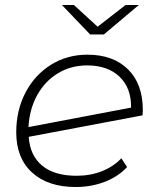

<svg xmlns="http://www.w3.org/2000/svg" viewBox="-20 -745 634 769"><path d="M552 -304 551 -283 95 -197Q100 -122 149 -81.5Q198 -41 287 -41Q342 -41 388.5 -59.5Q435 -78 466 -111L489 -76Q454 -38 400 -17Q346 4 283 4Q172 4 108.5 -54Q45 -112 45 -215Q45 -303 82 -374Q119 -445 184 -485.5Q249 -526 330 -526Q433 -526 492.5 -467.5Q552 -409 552 -304ZM94 -236 505 -314Q506 -393 458.5 -438Q411 -483 329 -483Q264 -483 212 -451.5Q160 -420 129 -364Q98 -308 94 -236ZM536 -725 396 -607H341L228 -725H276L371 -638L483 -725Z"/></svg>

Font: Montserrat Alternates Light
Style: Italic
Weight: 300
Italic angle: -11.3°
Designer: Julieta Ulanovsky
Foundry: Julieta Ulanovsky
Version: Version 7.200